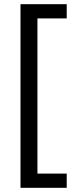

<svg xmlns="http://www.w3.org/2000/svg" viewBox="-20 -738 363 918"><path d="M299 92V160H78V-718H299V-650H159V92Z"/></svg>

Font: Noto Sans Thai Looped UI Narrow
Style: Regular
Weight: 400
Width: 4
Designer: Cadson Demak Team
Foundry: Cadson Demak Co., Ltd.
Version: Version 1.000